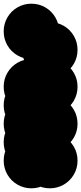

<svg xmlns="http://www.w3.org/2000/svg" viewBox="-70 -920 440 1040"><path d="M50 -250Q50 -291 70 -325.5Q90 -360 124.5 -380Q159 -400 200 -400Q241 -400 275.5 -380Q310 -360 330 -325.5Q350 -291 350 -250Q350 -209 330 -174.5Q310 -140 275.5 -120Q241 -100 200 -100Q159 -100 124.5 -120Q90 -140 70 -174.5Q50 -209 50 -250ZM-50 -450Q-50 -491 -30 -525.5Q-10 -560 24.5 -580Q59 -600 100 -600Q141 -600 175.5 -580Q210 -560 230 -525.5Q250 -491 250 -450Q250 -409 230 -374.5Q210 -340 175.5 -320Q141 -300 100 -300Q59 -300 24.5 -320Q-10 -340 -30 -374.5Q-50 -409 -50 -450ZM-50 -50Q-50 -91 -30 -125.5Q-10 -160 24.5 -180Q59 -200 100 -200Q141 -200 175.5 -180Q210 -160 230 -125.5Q250 -91 250 -50Q250 -9 230 25.5Q210 60 175.5 80Q141 100 100 100Q59 100 24.5 80Q-10 60 -30 25.5Q-50 -9 -50 -50ZM50 -450Q50 -491 70 -525.5Q90 -560 124.5 -580Q159 -600 200 -600Q241 -600 275.5 -580Q310 -560 330 -525.5Q350 -491 350 -450Q350 -409 330 -374.5Q310 -340 275.5 -320Q241 -300 200 -300Q159 -300 124.5 -320Q90 -340 70 -374.5Q50 -409 50 -450ZM50 -50Q50 -91 70 -125.5Q90 -160 124.5 -180Q159 -200 200 -200Q241 -200 275.5 -180Q310 -160 330 -125.5Q350 -91 350 -50Q350 -9 330 25.5Q310 60 275.5 80Q241 100 200 100Q159 100 124.5 80Q90 60 70 25.5Q50 -9 50 -50ZM-50 -350Q-50 -391 -30 -425.5Q-10 -460 24.5 -480Q59 -500 100 -500Q141 -500 175.5 -480Q210 -460 230 -425.5Q250 -391 250 -350Q250 -309 230 -274.5Q210 -240 175.5 -220Q141 -200 100 -200Q59 -200 24.5 -220Q-10 -240 -30 -274.5Q-50 -309 -50 -350ZM-50 -250Q-50 -291 -30 -325.5Q-10 -360 24.5 -380Q59 -400 100 -400Q141 -400 175.5 -380Q210 -360 230 -325.5Q250 -291 250 -250Q250 -209 230 -174.5Q210 -140 175.5 -120Q141 -100 100 -100Q59 -100 24.5 -120Q-10 -140 -30 -174.5Q-50 -209 -50 -250ZM-50 -150Q-50 -191 -30 -225.5Q-10 -260 24.5 -280Q59 -300 100 -300Q141 -300 175.5 -280Q210 -260 230 -225.5Q250 -191 250 -150Q250 -109 230 -74.5Q210 -40 175.5 -20Q141 0 100 0Q59 0 24.5 -20Q-10 -40 -30 -74.5Q-50 -109 -50 -150ZM50 -650Q50 -691 70 -725.5Q90 -760 124.5 -780Q159 -800 200 -800Q241 -800 275.5 -780Q310 -760 330 -725.5Q350 -691 350 -650Q350 -609 330 -574.5Q310 -540 275.5 -520Q241 -500 200 -500Q159 -500 124.5 -520Q90 -540 70 -574.5Q50 -609 50 -650ZM-50 -750Q-50 -791 -30 -825.5Q-10 -860 24.5 -880Q59 -900 100 -900Q141 -900 175.5 -880Q210 -860 230 -825.5Q250 -791 250 -750Q250 -709 230 -674.5Q210 -640 175.5 -620Q141 -600 100 -600Q59 -600 24.5 -620Q-10 -640 -30 -674.5Q-50 -709 -50 -750Z"/></svg>

Font: TINY 5x3
Style: Regular
Weight: 400
Designer: Jack Halten Fahnestock
Foundry: Velvetyne Type Foundry
Version: Version 1.002